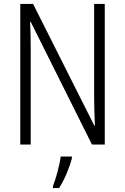

<svg xmlns="http://www.w3.org/2000/svg" viewBox="-20 -734 634 975"><path d="M512 0V-714H458V-242C458 -202 460 -145 462 -96H459L148 -714H83V0H136V-480C136 -533 135 -579 133 -623H136L447 0ZM345 70V61H288C284 102 263 176 249 211V221H280C308 178 333 117 345 70Z"/></svg>

Font: Noto Sans Armenian Condensed Light
Style: Regular
Weight: 300
Width: 3
Designer: Monotype Design Team
Foundry: Monotype Imaging Inc.
Version: Version 2.008